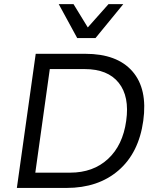

<svg xmlns="http://www.w3.org/2000/svg" viewBox="-20 -925 764 945"><path d="M399.9 -660.2Q556.2 -660.2 631.6 -574Q707 -487.8 685.1 -330.1Q663.1 -172.4 563.2 -86.2Q463.4 0 307.1 0H63L155.8 -660.2ZM153.8 -75.2H325.2Q438.5 -75.2 511.5 -142.6Q584.5 -210 601.1 -330.1Q618.2 -450.2 564.2 -517.6Q510.3 -585 397 -585H225.1ZM269 -904.8H341.8L412.1 -790L514.2 -904.8H586.9L450.2 -737.8H359.9Z"/></svg>

Font: Human Sans
Style: Italic
Weight: 400
Italic angle: -8°
Designer: Tim Radville
Foundry: Continuum
Version: Version 1.000;FEAKit 1.0